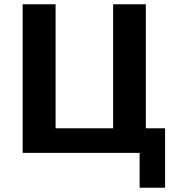

<svg xmlns="http://www.w3.org/2000/svg" viewBox="-20 -715 837 898"><path d="M86 0V-695H240V-115H509V-695H662V-115H752V163H633V0Z"/></svg>

Font: Coval
Style: Heavy
Weight: 900
Foundry: Context Ltd
Version: Version 001.000